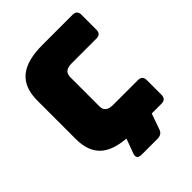

<svg xmlns="http://www.w3.org/2000/svg" viewBox="-235 -846 1099 1099"><g transform="rotate(-45 314.0 -297.0)"><path d="M548 0H469L435 96Q425 126 389 126H263Q238 126 232 115Q226 104 233 86L265 -1Q159 -9 108.5 -58.5Q58 -108 58 -204V-515Q58 -620 118 -670Q178 -720 304 -720H548Q584 -720 584 -684V-563Q584 -527 548 -527H347Q286 -527 286 -477V-239Q286 -191 347 -191H548Q584 -191 584 -155V-36Q584 0 548 0Z"/></g></svg>

Font: Bungee Spice
Style: Regular
Weight: 400
Designer: David Jonathan Ross
Foundry: David Jonathan Ross
Version: Version 2.000